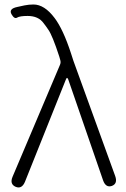

<svg xmlns="http://www.w3.org/2000/svg" viewBox="-20 -828 559 855"><path d="M91 -18Q77 15 50 4Q22 -8 36 -41L247 -539Q252 -550 248 -562L244 -576Q213 -671 195 -696Q185 -711 174 -725Q151 -757 103 -757Q68 -757 56 -749.5Q44 -742 31 -765Q18 -789 57 -797L89 -804Q109 -808 129 -808Q178 -808 223 -748Q261 -698 296 -591Q301 -574 307 -557L493 -44Q505 -10 478 0Q451 9 439 -25L284 -474Q281 -481 278.5 -481Q276 -481 273 -473Z"/></svg>

Font: Resource Han Rounded CN Light
Style: Regular
Weight: 300
Designer: Cyano Hao (round all glyphs); Ryoko NISHIZUKA 西塚涼子 (kana, bopomofo & ideographs); Paul D. Hunt (Latin, Greek & Cyrillic)
Foundry: Cyano Hao
Version: 0.990